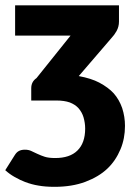

<svg xmlns="http://www.w3.org/2000/svg" viewBox="-41 -539 522 732"><path d="M382.3 -392.1 259.3 -249Q306.6 -240.2 337.4 -224.1Q372.1 -205.6 392.6 -183.1Q413.6 -159.2 424.8 -127Q435.5 -93.8 435.5 -59.1Q435.5 -10.7 418.5 29.8Q399.9 74.2 368.2 104Q335.9 134.8 284.2 154.3Q233.4 173.3 167 173.3Q131.8 173.3 105.5 168.5Q80.6 164.6 54.7 154.8Q38.1 148.9 13.2 134.8Q-4.9 124.5 -21 109.9L15.1 52.7Q22 41.5 30.3 37.1Q39.6 31.7 53.7 31.7Q67.9 31.7 78.1 36.6Q82 38.6 90.6 42.5Q99.1 46.4 101.1 47.4Q115.7 54.2 129.4 58.6Q144.5 63.5 169.4 63.5Q225.1 63.5 253.9 35.2Q283.7 6.3 283.7 -48.8Q283.7 -70.3 277.3 -92.3Q271.5 -111.3 258.3 -126.5Q246.1 -140.1 225.1 -148.4Q204.1 -155.8 173.8 -155.8H78.1V-202.6Q78.1 -227.5 98.1 -241.2L228 -403.3H16.6V-518.6H412.6V-456.5Q412.6 -437.5 403.3 -420.4Q395.5 -406.2 382.3 -392.1Z"/></svg>

Font: Lato-ExtraBold
Style: Regular
Weight: 500
Designer: Lukasz Dziedzic with Adam Twardoch and Botio Nikoltchev
Foundry: tyPoland Lukasz Dziedzic
Version: ""